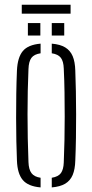

<svg xmlns="http://www.w3.org/2000/svg" viewBox="-20 -791 392 816"><path d="M52 -108.5Q50.5 -144 49.5 -190.8Q48.5 -237.5 48.5 -289.5Q48.5 -341.5 49.2 -393.2Q50 -445 52 -491Q54.5 -547 77 -574Q99.5 -601 152.5 -605.5V-564.5Q125 -560.5 113.5 -545Q102 -529.5 101 -497Q99 -453 98 -404.5Q97 -356 97 -305.2Q97 -254.5 98 -203.2Q99 -152 101 -102.5Q102 -71 113.8 -55.2Q125.5 -39.5 152.5 -35.5V5.5Q99.5 1 76.8 -26Q54 -53 52 -108.5ZM200 5.5V-35.5Q228 -40 239 -55.5Q250 -71 251 -100.5Q253 -146.5 254 -195.5Q255 -244.5 255 -295.5Q255 -346.5 254.2 -397.8Q253.5 -449 251 -499.5Q250 -530.5 238.5 -545.5Q227 -560.5 200 -564.5V-605.5Q236 -602.5 257.2 -589.5Q278.5 -576.5 288.8 -552.5Q299 -528.5 300 -491Q301.5 -450.5 302.5 -403Q303.5 -355.5 303.5 -305.2Q303.5 -255 302.8 -205Q302 -155 300 -108.5Q299 -71.5 288.8 -47.2Q278.5 -23 257 -10.2Q235.5 2.5 200 5.5ZM200 -640V-693H253V-640ZM98.5 -640V-693H151.5V-640ZM72.5 -771H280V-733H72.5Z"/></svg>

Font: Big Shoulders Stencil Text ExtraLight
Style: Regular
Weight: 250
Version: Version 2.001